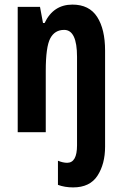

<svg xmlns="http://www.w3.org/2000/svg" viewBox="-20 -575 534 835"><path d="M437 63V-355Q437 -448 402.5 -501.5Q368 -555 295 -555Q212 -555 174 -475H167L154 -545H57V0H179V-266Q179 -371 198.5 -408Q218 -445 259 -445Q315 -445 315 -328V57Q315 133 272 133Q254 133 232 124V229Q262 240 298 240Q371 240 404 189Q437 138 437 63Z"/></svg>

Font: Noto Sans UI Condensed
Style: Bold
Weight: 700
Width: 3
Designer: Monotype Design Team
Foundry: Monotype Imaging Inc.
Version: 1.001